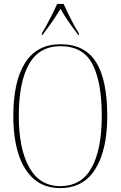

<svg xmlns="http://www.w3.org/2000/svg" viewBox="-20 -951 617 981"><path d="M288 10Q207 10 154 -35.5Q101 -81 74.5 -163.5Q48 -246 48 -359Q48 -536 108.5 -630.5Q169 -725 289 -725Q413 -725 470.5 -634Q528 -543 528 -358Q528 -186 467.5 -88Q407 10 288 10ZM288 0Q396 0 448 -94Q500 -188 500 -358Q500 -531 452.5 -623Q405 -715 289 -715Q180 -715 128 -623Q76 -531 76 -358Q76 -191 129.5 -95.5Q183 0 288 0ZM194 -781Q212 -810 234.5 -853.5Q257 -897 272 -931H305Q315 -909 328.5 -881Q342 -853 356 -827Q370 -801 383 -781V-771H381Q352 -809 330.5 -840Q309 -871 289 -906Q268 -871 246.5 -840Q225 -809 196 -771H194Z"/></svg>

Font: Noto Serif Display Condensed Thin
Style: Regular
Weight: 100
Width: 3
Designer: Monotype Design Team
Foundry: Monotype Imaging Inc.
Version: Version 2.009